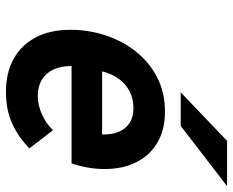

<svg xmlns="http://www.w3.org/2000/svg" viewBox="-89 -683 784 646"><g transform="rotate(90 303.0 -360.0)"><path d="M288.1 12Q225.7 12 179.1 -13.4Q132.4 -38.7 106.3 -87.2Q80.3 -135.7 80.3 -205.4Q80.3 -266.4 99 -323.2Q117.7 -380 153.3 -425.1Q189 -470.2 240 -496.6Q291 -523 355.7 -523Q417 -523 460.1 -497.4Q503.3 -471.8 526 -426.2Q548.7 -380.6 548.7 -320.4Q548.7 -291.6 543.9 -263.8Q539 -235.9 529.7 -208.8H202.1Q202.1 -172.2 214.4 -146.8Q226.7 -121.5 249.2 -108.2Q271.8 -95 302.9 -95Q333 -95 364.2 -108.9Q395.4 -122.8 418.1 -146.2L479.1 -67Q442.5 -30.5 396.2 -9.2Q350 12 288.1 12ZM220.1 -311.6H432.3Q433.4 -343 423.9 -366.6Q414.3 -390.3 394.2 -403.6Q374.1 -417 344.1 -417Q312.8 -417 287.8 -404.3Q262.8 -391.6 245.5 -367.9Q228.2 -344.2 220.1 -311.6ZM290.5 -576 453.9 -732H606.3L403.7 -576Z"/></g></svg>

Font: Overpass
Style: Italic
Weight: 400
Italic angle: -10°
Designer: Delve Withrington, Dave Bailey, Thomas Jockin
Foundry: Delve Fonts LLC
Version: Version 4.000